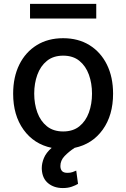

<svg xmlns="http://www.w3.org/2000/svg" viewBox="-20 -747 642 977"><path d="M299.7 209.9Q255 209.9 225.3 185.7Q195.7 161.6 192.8 116.1L192.5 108.7Q192.5 83.8 203.5 57Q214.5 30.2 242.9 5.3Q152.7 -13.5 99.8 -87Q46.9 -160.5 46.9 -270.2Q46.9 -355.1 78.5 -418.7Q110.1 -482.2 167.3 -517.4Q224.4 -552.6 301.1 -552.6Q378.2 -552.6 435.2 -517.4Q492.2 -482.2 523.8 -418.7Q555.4 -355.1 555.4 -270.2Q555.4 -160.5 502.7 -87.2Q449.9 -13.8 359.7 5.3Q329.9 24.9 308.6 47.2Q287.3 69.6 287.3 97.7Q287.3 114 295.5 123.2Q303.6 132.5 323.5 132.5Q338.1 132.5 349.4 128.6Q360.8 124.6 367.9 121.1L377.1 188.6Q365.1 196 345.5 202.9Q326 209.9 299.7 209.9ZM301.5 -78.1Q351.6 -78.1 384.1 -104.4Q416.5 -130.7 432.4 -174.5Q448.2 -218.4 448.2 -270.6Q448.2 -322.8 432.4 -366.8Q416.5 -410.9 384.1 -437.3Q351.6 -463.8 301.5 -463.8Q251.4 -463.8 218.8 -437.3Q186.1 -410.9 170.1 -366.8Q154.1 -322.8 154.1 -270.6Q154.1 -218.4 170.1 -174.5Q186.1 -130.7 218.8 -104.4Q251.4 -78.1 301.5 -78.1ZM469.8 -652.7H132.8V-727.3H469.8Z"/></svg>

Font: Linik Sans Medium
Style: Regular
Weight: 500
Designer: Rasmus Andersson (font), Cristiano Sobral (main changes)
Foundry: rsms
Version: Version 3.018;June 1, 2022;FontCreator 14.0.0.2814 64-bit; t